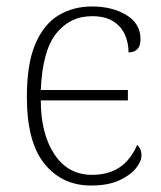

<svg xmlns="http://www.w3.org/2000/svg" viewBox="-20 -563 497 593"><path d="M261 10Q172 10 117.5 -57Q63 -124 63 -263Q63 -366 89 -427Q115 -488 160.5 -515.5Q206 -543 264 -543Q327 -543 370.5 -516.5Q414 -490 414 -442Q414 -420 403.5 -410.5Q393 -401 377 -401Q377 -430 366 -455.5Q355 -481 330 -497Q305 -513 264 -513Q196 -513 153.5 -459.5Q111 -406 106 -285H375V-253H106Q106 -150 148 -86.5Q190 -23 264 -23Q314 -23 348.5 -45.5Q383 -68 404 -116Q408 -112 412.5 -103.5Q417 -95 417 -83Q417 -65 400 -43.5Q383 -22 348.5 -6Q314 10 261 10Z"/></svg>

Font: Noto Serif ExtraLight
Style: Regular
Weight: 200
Designer: Monotype Design Team
Foundry: Monotype Imaging Inc.
Version: Version 2.015; ttfautohint (v1.8.4.7-5d5b)